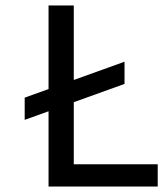

<svg xmlns="http://www.w3.org/2000/svg" viewBox="-20 -680 614 700"><path d="M70 -324 434 -455V-374L70 -243ZM157 0V-660H249V0ZM187 0V-81H555V0Z"/></svg>

Font: Bricolage Grotesque 28pt
Style: Regular
Weight: 400
Version: Version 1.001;gftools[0.9.33.dev8+g029e19f]